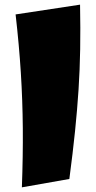

<svg xmlns="http://www.w3.org/2000/svg" viewBox="-20 -787 412 825"><path d="M74 18Q79 -116 78 -236Q77 -356 69.5 -475Q62 -594 47 -725L324 -767Q326 -664 324.5 -575.5Q323 -487 317.5 -402Q312 -317 302.5 -224Q293 -131 278 -18Z"/></svg>

Font: Marhey ExtraBold
Style: Regular
Weight: 800
Designer: Nur Syamsi & Bustanul Arifin
Foundry: Namelatype
Version: Version 1.000; ttfautohint (v1.8.4.7-5d5b)